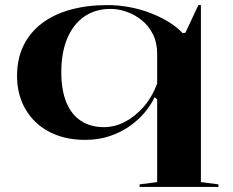

<svg xmlns="http://www.w3.org/2000/svg" viewBox="-20 -535 917 755"><path d="M529 200V190L598 181V-144L588 -153Q573 -121 548 -91.5Q523 -62 488.5 -38Q454 -14 410.5 0.5Q367 15 315 15Q253 15 203.5 -3.5Q154 -22 119 -56Q84 -90 65.5 -136Q47 -182 47 -236Q47 -304 72.5 -356Q98 -408 145 -443.5Q192 -479 257.5 -497Q323 -515 402 -515Q444 -515 486 -507.5Q528 -500 567 -485.5Q606 -471 639.5 -451Q673 -431 698 -405L709 -406L760 -515H770V181L839 190V200ZM389 -35Q430 -35 469.5 -55Q509 -75 543 -113Q577 -151 598 -206V-324Q598 -367 581.5 -400Q565 -433 538 -455Q511 -477 478.5 -488.5Q446 -500 415 -500Q355 -500 311.5 -470Q268 -440 244.5 -384Q221 -328 221 -251Q221 -182 240.5 -133.5Q260 -85 298 -60Q336 -35 389 -35Z"/></svg>

Font: Kalnia SemiExpanded
Style: Regular
Weight: 400
Width: 6
Designer: Frida Medrano
Foundry: Frida Medrano
Version: Version 1.105